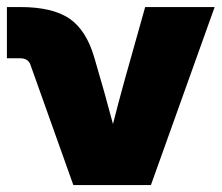

<svg xmlns="http://www.w3.org/2000/svg" viewBox="-22 -536 642 556"><path d="M190.4 0 65.9 -349.1Q59.1 -367.2 36.6 -367.2H-2V-515.6H36.6Q129.9 -515.6 179 -482.2Q228 -448.7 251 -369.6L272 -296.9Q280.8 -267.1 288.8 -236.8Q296.9 -206.5 305.2 -176.8Q312.5 -206.5 320.6 -236.6Q328.6 -266.6 336.9 -296.9L398.4 -515.6H599.6L415 0Z"/></svg>

Font: Inter Display Black
Style: Regular
Weight: 900
Designer: Rasmus Andersson
Foundry: rsms
Version: Version 4.000;git-a52131595